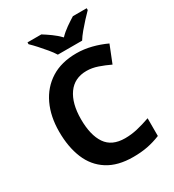

<svg xmlns="http://www.w3.org/2000/svg" viewBox="-221 -1057 1078 1191"><g transform="rotate(-30 318.5 -462.0)"><path d="M393 -598Q306 -598 260 -533Q214 -468 214 -355Q214 -241 256.5 -178.5Q299 -116 393 -116Q437 -116 480.5 -126Q524 -136 575 -154V-27Q528 -8 482 1Q436 10 379 10Q269 10 197.5 -35.5Q126 -81 92 -163.5Q58 -246 58 -356Q58 -464 97 -547Q136 -630 210.5 -677Q285 -724 393 -724Q446 -724 499.5 -710.5Q553 -697 602 -674L553 -551Q513 -570 472.5 -584Q432 -598 393 -598ZM290 -774Q276 -797 253.5 -824Q231 -851 207.5 -877Q184 -903 165 -921V-934H264Q290 -918 320 -896.5Q350 -875 376 -848Q402 -875 433 -896.5Q464 -918 490 -934H589V-921Q571 -903 547 -877Q523 -851 500.5 -824Q478 -797 464 -774Z"/></g></svg>

Font: Noto Sans Gurmukhi
Style: Bold
Weight: 700
Designer: Jelle Bosma - Monotype Design Team
Foundry: Monotype Imaging Inc.
Version: Version 2.004; ttfautohint (v1.8.4.7-5d5b)